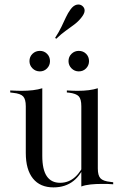

<svg xmlns="http://www.w3.org/2000/svg" viewBox="-20 -811 544 845"><path d="M227.4 -640.3 222.6 -644.4Q239.5 -670.2 250.4 -693.1Q261.3 -716.1 270.2 -735.1Q279 -754 290.3 -769.4Q303.2 -787.1 317.7 -790.3Q332.3 -793.5 342.7 -784.7Q353.2 -775.8 352.4 -762.9Q351.6 -750 337.1 -732.3Q323.4 -715.3 306 -702.4Q288.7 -689.5 269 -675.4Q249.2 -661.3 227.4 -640.3ZM166.1 -412.9V-206.5H93.5V-343.5Q93.5 -374.2 81.9 -386.7Q70.2 -399.2 37.9 -402.4L25 -404V-412.9Q42.7 -412.1 53.6 -411.7Q64.5 -411.3 75 -411.3Q101.6 -411.3 125 -414.1Q148.4 -416.9 166.1 -422.6ZM166.1 -206.5V-125Q166.1 -64.5 185.9 -35.5Q205.6 -6.5 244.4 -6.5Q282.3 -6.5 310.5 -31.9Q338.7 -57.3 357.3 -104.8L358.9 -100Q339.5 -43.5 303.6 -14.9Q267.7 13.7 215.3 13.7Q156.5 13.7 125 -25.4Q93.5 -64.5 93.5 -137.9V-206.5ZM337.9 0V-206.5H410.5V-69.4Q410.5 -38.7 422.2 -26.2Q433.9 -13.7 466.1 -10.5L478.2 -8.9V0Q461.3 -1.6 450.4 -1.6Q439.5 -1.6 429 -1.6Q401.6 -1.6 378.6 0.8Q355.6 3.2 337.9 9.7ZM410.5 -412.9V-206.5H337.9V-343.5Q337.9 -375 326.6 -387.1Q315.3 -399.2 283.9 -403.2L274.2 -404V-412.9Q291.9 -412.1 302 -411.7Q312.1 -411.3 321.8 -411.3Q348.4 -411.3 370.6 -414.1Q392.7 -416.9 410.5 -422.6ZM326.6 -496.8Q308.1 -496.8 294.8 -510.1Q281.5 -523.4 281.5 -541.9Q281.5 -561.3 294.8 -574.2Q308.1 -587.1 326.6 -587.1Q346 -587.1 358.9 -574.2Q371.8 -561.3 371.8 -541.9Q371.8 -523.4 358.9 -510.1Q346 -496.8 326.6 -496.8ZM155.6 -496.8Q136.3 -496.8 123 -510.1Q109.7 -523.4 109.7 -541.9Q109.7 -561.3 123 -574.2Q136.3 -587.1 155.6 -587.1Q174.2 -587.1 187.1 -574.2Q200 -561.3 200 -541.9Q200 -523.4 187.1 -510.1Q174.2 -496.8 155.6 -496.8Z"/></svg>

Font: Playfair 144pt SemiCondensed Light
Style: Regular
Weight: 300
Width: 4
Designer: Claus Eggers Sørensen
Foundry: Claus Eggers Sørensen
Version: Version 2.203